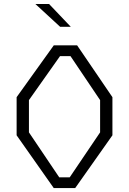

<svg xmlns="http://www.w3.org/2000/svg" viewBox="-20 -962 660 982"><path d="M255 0H364.5L555 -270V-465L374.5 -730H255L65 -465V-270ZM128 -285V-450L287 -675H340.5L492 -450V-285L336.5 -55H283ZM161 -941.5 287.5 -825H342L231 -941.5Z"/></svg>

Font: Monaspace Krypton ExtraLight
Style: Regular
Weight: 200
Designer: Riley Cran & the Lettermatic Team
Foundry: Lettermatic
Version: Version 1.101 (Monaspace Krypton)